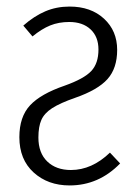

<svg xmlns="http://www.w3.org/2000/svg" viewBox="-20 -554 417 585"><path d="M337 -402Q337 -346 307.5 -313Q278 -280 209 -256Q163 -240 139 -224.5Q115 -209 106 -188.5Q97 -168 97 -135Q97 -88 124 -62Q151 -36 196 -36Q260 -36 315 -89L346 -56Q281 11 192 11Q126 11 82.5 -28.5Q39 -68 39 -136Q39 -198 71.5 -233Q104 -268 177 -293Q236 -314 258 -337.5Q280 -361 280 -403Q280 -442 256 -464.5Q232 -487 191 -487Q159 -487 133 -476.5Q107 -466 79 -443L51 -476Q84 -505 118 -519.5Q152 -534 192 -534Q257 -534 297 -497Q337 -460 337 -402Z"/></svg>

Font: Fira Sans Extra Condensed Light
Style: Regular
Weight: 300
Width: 1
Designer: Carrois Corporate & Edenspiekermann AG
Foundry: Carrois Corporate GbR & Edenspiekermann AG
Version: Version 4.203